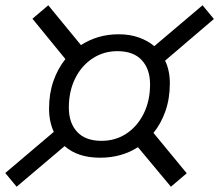

<svg xmlns="http://www.w3.org/2000/svg" viewBox="-28 -698 831 728"><path d="M35 10 -8 -42 176 -198Q158 -237 158 -286Q158 -343 174.5 -390.5Q191 -438 220 -474L95 -627L155 -678L279 -527Q310 -547 345.5 -557.5Q381 -568 422 -568Q464 -568 498 -556Q532 -544 557 -523L740 -678L783 -626L598 -468Q616 -431 616 -382Q616 -325 599.5 -277.5Q583 -230 554 -194L680 -41L620 10L495 -140Q464 -120 428 -110Q392 -100 352 -100Q309 -100 275.5 -111Q242 -122 217 -144ZM357 -164Q410 -164 451.5 -191.5Q493 -219 517 -267.5Q541 -316 541 -378Q541 -436 509.5 -470Q478 -504 417 -504Q365 -504 323 -476.5Q281 -449 257 -400.5Q233 -352 233 -290Q233 -232 264.5 -198Q296 -164 357 -164Z"/></svg>

Font: Gantari
Style: Italic
Weight: 400
Italic angle: -10°
Designer: Anugrah Pasau
Foundry: Lafontype
Version: Version 1.000; ttfautohint (v1.8.3)